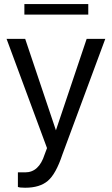

<svg xmlns="http://www.w3.org/2000/svg" viewBox="-20 -715 540 927"><path d="M101.6 191.4Q74.2 191.4 66.4 187.5V117.2H101.6Q168 117.2 195.3 31.2L207 0L11.7 -527.3H101.6L250 -85.9L398.4 -527.3H488.3L281.2 31.2Q250 125 210.9 158.2Q171.9 191.4 101.6 191.4ZM406.2 -644.5H97.7V-695.3H406.2Z"/></svg>

Font: 和音 by 宁静之雨，公众号njzyshare
Style: Regular
Weight: 400
Designer: Steve Matteson
Foundry: Ascender Corporation
Version: Version 6.00;June 8, 2018;FontCreator 11.0.0.2388 32-bit